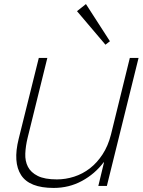

<svg xmlns="http://www.w3.org/2000/svg" viewBox="-20 -915 705 945"><path d="M521 -712 499 -695 359 -860 403 -895ZM506 0H464L492 -116H490Q447 -59 383.5 -24.5Q320 10 244 10Q125 10 84 -53Q43 -116 72 -232L171 -630H213L116 -237Q106 -196 104.5 -159Q103 -122 117.5 -94Q132 -66 166 -49Q200 -32 260 -32Q303 -32 345 -45.5Q387 -59 422.5 -86.5Q458 -114 485 -155.5Q512 -197 526 -252L619 -630H662Z"/></svg>

Font: TypoPRO Sinkin Sans
Style: 200 X Light Italic
Weight: 200
Italic angle: -112°
Designer: Keith Bates
Foundry: K-Type
Version: Sinkin Sans (version 1.0)  by Keith Bates   •   © 2014   www